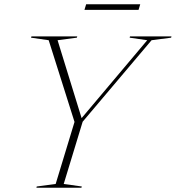

<svg xmlns="http://www.w3.org/2000/svg" viewBox="-20 -887 830 907"><path d="M675.5 -697 592.5 -709 594 -715H790L788.5 -709L696 -697L370.5 -312L281 -18L366.5 -6L364.5 0H152L153.5 -6L243 -18L332 -311L210 -697L126.5 -709L128.5 -715H345L343 -709L252 -697L365.5 -329ZM379 -840.5 387 -867H642.5L634.5 -840.5Z"/></svg>

Font: Newsreader 72pt ExtraLight
Style: Italic
Weight: 275
Italic angle: -17°
Designer: Hugues Gentile
Foundry: Production Type
Version: Version 1.003; ttfautohint (v1.8.3)